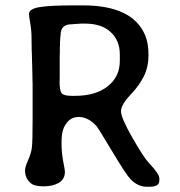

<svg xmlns="http://www.w3.org/2000/svg" viewBox="-20 -710 674 719"><path d="M248.5 -351.1H260.7Q337.9 -351.1 383.3 -386.7Q428.7 -422.4 428.7 -481.9V-505.9Q428.7 -558.6 394.3 -590.1Q359.9 -621.6 298.8 -621.6H281.7L277.3 -621.1L260.7 -620.1Q252 -619.1 248.5 -619.1Q207 -619.1 207 -579.6L205.6 -566.9L204.6 -548.8Q204.6 -544.4 204.6 -540L204.1 -535.2V-512.7L203.6 -499V-417L203.1 -403.3Q203.1 -369.6 211.4 -360.4Q219.7 -351.1 248.5 -351.1ZM98.6 -526.9Q98.1 -541 98.1 -568.1Q98.1 -595.2 93.3 -623Q88.4 -650.9 88.4 -657.2Q88.4 -676.3 126.5 -683.1Q164.6 -689.9 260.3 -689.9H290.5Q477.1 -689.9 523.9 -577.1Q536.1 -547.4 536.1 -503.7Q536.1 -460 519 -425Q502 -390.1 467.5 -353.8Q433.1 -317.4 433.1 -293.2Q433.1 -269 475.3 -195.1Q517.6 -121.1 537.6 -99.6Q576.7 -58.6 576.7 -42.5V-33.7Q576.7 -10.7 540.5 -10.7H528.8Q495.6 -10.7 467.8 -40Q451.7 -57.1 399.4 -144.3Q347.2 -231.4 341.3 -237.8Q310.5 -272 274.4 -272Q238.3 -272 219.7 -233.4Q210.4 -214.4 210.4 -176.3Q210.4 -138.2 216.8 -105.2Q223.1 -72.3 223.1 -67.4Q223.1 -38.6 200.4 -25.4Q177.7 -12.2 144 -12.2Q110.4 -12.2 97.2 -22.5Q73.7 -40.5 73.7 -72.3Q73.7 -84.5 85.2 -110.1Q96.7 -135.7 99.4 -157.7Q102.1 -179.7 102.1 -258.3V-397L101.6 -411.6Q101.1 -426.3 101.1 -440.9L99.6 -498.5Z"/></svg>

Font: Averia Libre
Style: Regular
Weight: 400
Version: Version 1.002